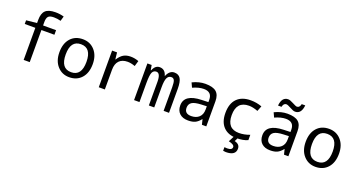

<svg xmlns="http://www.w3.org/2000/svg" viewBox="-53 -1581 4906 2638"><g transform="rotate(20 2400.5 -262.5)"><path d="M509.8 -469.2H319.8V0H231V-469.2H76.2V-522.9L231 -539.1V-585.9Q231 -680.2 274.9 -722.7Q318.8 -765.1 420.9 -765.1Q483.9 -765.1 543.9 -748L523.9 -678.2Q473.1 -691.9 422.9 -691.9Q362.8 -691.9 341.3 -667.5Q319.8 -643.1 319.8 -586.9V-536.1H509.8Z M897.9 9.8Q792.5 9.8 724.4 -66.2Q656.2 -142.1 656.2 -269Q656.2 -397.5 722.4 -471.7Q788.6 -545.9 900.9 -545.9Q1007.3 -545.9 1075.2 -470.2Q1143.1 -394.5 1143.1 -269Q1143.1 -139.6 1076.2 -64.9Q1009.3 9.8 897.9 9.8ZM899.9 -64Q1051.3 -64 1051.3 -269Q1051.3 -472.2 898.9 -472.2Q748 -472.2 748 -269Q748 -64 899.9 -64Z M1717.3 -523.9 1693.4 -442.9Q1633.3 -464.8 1584 -464.8Q1504.4 -464.8 1461.2 -419.7Q1418 -374.5 1418 -289.1V0H1329.1V-536.1H1401.4L1412.1 -438H1416Q1453.1 -496.1 1495.6 -521Q1538.1 -545.9 1600.1 -545.9Q1657.7 -545.9 1717.3 -523.9Z M2277.3 0V-345.2Q2277.3 -416.5 2264.4 -444.3Q2251.5 -472.2 2221.2 -472.2Q2178.7 -472.2 2159.4 -431.6Q2140.1 -391.1 2140.1 -295.9V0H2061.5V-345.2Q2061.5 -472.2 2000.5 -472.2Q1959.5 -472.2 1941.9 -433.3Q1924.3 -394.5 1924.3 -277.8V0H1845.2V-536.1H1907.2L1920.4 -463.9H1925.3Q1958 -545.9 2023.4 -545.9Q2103 -545.9 2127.4 -457H2130.4Q2167.5 -545.9 2237.3 -545.9Q2299.8 -545.9 2328.1 -500.7Q2356.4 -455.6 2356.4 -350.1V0Z M2837.4 0 2819.3 -74.2H2815.4Q2777.8 -26.9 2738.3 -8.5Q2698.7 9.8 2636.2 9.8Q2556.6 9.8 2511.5 -32.2Q2466.3 -74.2 2466.3 -149.9Q2466.3 -312 2715.3 -319.8L2814.5 -323.2V-356.9Q2814.5 -472.2 2695.3 -472.2Q2623.5 -472.2 2535.2 -432.1L2504.4 -499Q2600.1 -545.9 2691.4 -545.9Q2802.2 -545.9 2851.8 -503.4Q2901.4 -460.9 2901.4 -367.2V0ZM2813.5 -262.2 2734.4 -258.8Q2638.7 -254.9 2598.6 -228.8Q2558.6 -202.6 2558.6 -148.9Q2558.6 -62 2656.2 -62Q2728 -62 2770.8 -101.8Q2813.5 -141.6 2813.5 -213.9Z M3518.6 -517.1 3488.3 -439.9Q3415 -467.8 3357.4 -467.8Q3176.3 -467.8 3176.3 -266.1Q3176.3 -67.9 3352.5 -67.9Q3429.2 -67.9 3509.3 -98.1V-20Q3443.8 9.8 3348.6 9.8Q3223.1 9.8 3153.8 -61.3Q3084.5 -132.3 3084.5 -265.1Q3084.5 -402.3 3155.3 -474.1Q3226.1 -545.9 3354.5 -545.9Q3441.4 -545.9 3518.6 -517.1ZM3233.4 235.8V183.1Q3249.5 186 3272.5 186Q3346.2 186 3346.2 141.1Q3346.2 105 3262.2 85.9L3306.6 0H3365.2L3337.4 56.2Q3415.5 74.2 3415.5 140.1Q3415.5 240.2 3273.4 240.2Q3256.8 240.2 3233.4 235.8Z M4037.6 0 4019.5 -74.2H4015.6Q3978 -26.9 3938.5 -8.5Q3898.9 9.8 3836.4 9.8Q3756.8 9.8 3711.7 -32.2Q3666.5 -74.2 3666.5 -149.9Q3666.5 -312 3915.5 -319.8L4014.6 -323.2V-356.9Q4014.6 -472.2 3895.5 -472.2Q3823.7 -472.2 3735.4 -432.1L3704.6 -499Q3800.3 -545.9 3891.6 -545.9Q4002.4 -545.9 4052 -503.4Q4101.6 -460.9 4101.6 -367.2V0ZM4013.7 -262.2 3934.6 -258.8Q3838.9 -254.9 3798.8 -228.8Q3758.8 -202.6 3758.8 -148.9Q3758.8 -62 3856.4 -62Q3928.2 -62 3970.9 -101.8Q4013.7 -141.6 4013.7 -213.9ZM3780.3 -606H3729.5Q3741.7 -734.9 3832.5 -734.9Q3860.8 -734.9 3911.1 -707.5Q3960.9 -680.2 3977.5 -680.2Q4016.6 -680.2 4029.3 -735.8H4080.6Q4067.4 -606.9 3977.5 -606.9Q3949.7 -606.9 3900.9 -634.8Q3852.1 -662.1 3832.5 -662.1Q3792.5 -662.1 3780.3 -606Z M4498.5 9.8Q4393.1 9.8 4325 -66.2Q4256.8 -142.1 4256.8 -269Q4256.8 -397.5 4323 -471.7Q4389.2 -545.9 4501.5 -545.9Q4607.9 -545.9 4675.8 -470.2Q4743.7 -394.5 4743.7 -269Q4743.7 -139.6 4676.8 -64.9Q4609.9 9.8 4498.5 9.8ZM4500.5 -64Q4651.9 -64 4651.9 -269Q4651.9 -472.2 4499.5 -472.2Q4348.6 -472.2 4348.6 -269Q4348.6 -64 4500.5 -64Z"/></g></svg>

Font: Noto Mono
Style: Regular
Weight: 400
Designer: Monotype Design Team
Foundry: Monotype Imaging Inc.
Version: Version 1.00